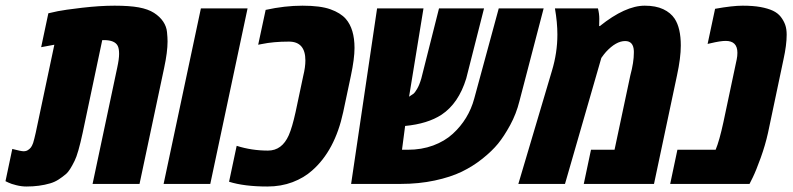

<svg xmlns="http://www.w3.org/2000/svg" viewBox="-71 -660 2844 689"><path d="M530.3 -511.2Q530.3 -473.6 518.1 -416.5L429.7 0H261.2L349.6 -417Q356.4 -447.8 356.4 -466.6Q356.4 -485.4 351.6 -495.1Q341.3 -516.1 301.8 -516.1H295.9L225.6 -183.1Q209.5 -108.4 196.8 -83Q179.2 -46.9 166.3 -35.9Q153.3 -24.9 139.4 -15.9Q125.5 -6.8 108.9 -2Q70.8 9.3 23.9 9.3Q6.3 9.3 -12.5 4.6Q-31.2 0 -41 -4.9L-51.3 -9.8L-26.9 -125.5Q4.4 -117.2 13.7 -117.2Q22.9 -117.2 29.5 -121.6Q36.1 -126 40 -131.1Q43.9 -136.2 47.9 -147Q51.8 -159.7 57.1 -183.1L124 -499.5L76.7 -490.7L102.5 -612.3Q114.7 -615.2 136.7 -619.9Q158.7 -624.5 222.9 -632.1Q287.1 -639.6 340.3 -639.6Q393.6 -639.6 427 -633.5Q460.4 -627.4 481.7 -613.8Q502.9 -600.1 514.6 -582.5Q526.4 -564.9 528.3 -544.9Q530.3 -524.9 530.3 -511.2Z M683.6 0H516.1L649.9 -629.9H817.4Z M1024.9 -442.9Q1024.9 -510.7 965.8 -510.7Q910.6 -510.7 868.7 -502L855.5 -499.5L882.3 -624.5Q950.7 -639.6 1014.6 -639.6Q1078.6 -639.6 1114.7 -626.7Q1150.9 -613.8 1169.9 -592.3Q1201.2 -556.2 1201.2 -487.8Q1201.2 -449.2 1188 -387.2L1160.6 -257.8Q1130.9 -119.6 1048.8 -47.9Q1020 -22 978.8 -6.3Q937.5 9.3 888.7 9.3Q805.2 9.3 751 -7.8L778.3 -136.7Q832 -119.6 890.6 -119.6Q940.9 -119.6 965.3 -174.8Q977.5 -202.6 989.7 -257.8L1017.1 -387.2Q1024.9 -418.9 1024.9 -442.9Z M1366.7 0H1189L1282.2 -629.9H1448.7L1397 -313Q1409.2 -320.8 1413.3 -324Q1417.5 -327.1 1425.8 -341.1Q1434.1 -355 1440.9 -378.4L1504.4 -629.9H1666L1602.1 -378.4Q1574.7 -289.1 1513.7 -248.5Q1463.9 -215.8 1382.8 -208L1371.6 -122.6H1392.6Q1441.9 -122.6 1483.4 -137.9Q1524.9 -153.3 1553.7 -179.7Q1610.8 -231.9 1630.9 -306.6L1718.8 -629.9H1879.9L1793 -296.9Q1781.7 -251.5 1759.8 -211.2Q1737.8 -170.9 1716.3 -144.5Q1694.8 -118.2 1660.6 -90.8Q1626.5 -63.5 1586.2 -43.9Q1545.9 -24.4 1489 -12.2Q1432.1 0 1366.7 0Z M1929.2 -536.1Q1929.2 -579.6 1920.4 -629.9H2074.7Q2079.6 -611.3 2079.6 -592.8Q2079.6 -574.2 2079.1 -566.4H2081.5Q2172.9 -639.6 2242.7 -639.6Q2282.2 -639.6 2309.1 -627Q2335.9 -614.3 2350.1 -592.8Q2372.1 -559.1 2372.1 -496.6Q2372.1 -452.6 2358.4 -389.2L2275.9 0H2023.9L2049.8 -122.6H2134.3L2190.9 -389.2Q2203.6 -436.5 2203.6 -470.2Q2203.6 -473.6 2203.6 -477.1Q2202.1 -512.7 2172.4 -512.7Q2139.6 -512.7 2103.5 -473.6Q2095.7 -464.8 2086.9 -452.1L1956.5 0H1789.1L1909.7 -406.2Q1929.2 -470.7 1929.2 -536.1Z M2495.1 -628.4Q2557.1 -639.6 2594.2 -639.6Q2631.3 -639.6 2658 -634.8Q2684.6 -629.9 2702.4 -621.6Q2720.2 -613.3 2731 -599.4Q2741.7 -585.4 2746.8 -570.8Q2752 -556.2 2752 -535.2Q2752 -498.5 2740.7 -447.3L2685.1 -183.6Q2675.3 -139.2 2658.7 -93.3Q2642.1 -47.4 2630.4 -23.4L2618.7 0H2334L2359.9 -122.6H2497.1Q2510.7 -155.3 2524.9 -221.2L2572.8 -447.3Q2575.2 -458.5 2575.2 -470.7Q2575.2 -513.2 2533.2 -513.2Q2514.2 -513.2 2479.5 -504.9L2468.3 -502.4Z"/></svg>

Font: Open Sans Hebrew Condensed Extra Bold
Style: Italic
Weight: 800
Width: 3
Italic angle: -12°
Foundry: Ascender Corporation, Yanek Iontef
Version: Version 2.001;PS 002.001;hotconv 1.0.70;makeotf.lib2.5.58329